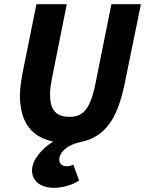

<svg xmlns="http://www.w3.org/2000/svg" viewBox="-20 -671 693 917"><path d="M237 226C280 226 327 212 358 191L330 115C318 122 308 123 299 123C279 123 263 112 263 91C263 62 293 23 363 8C484 -17 542 -104 577 -279L653 -651H512L437 -277C412 -149 376 -113 314 -113C243 -113 219 -150 219 -221C219 -245 223 -270 228 -296L299 -651H154L88 -324C82 -290 75 -246 75 -217C75 -90 128 -17 234 5C183 37 133 90 133 143C133 196 177 226 237 226Z"/></svg>

Font: Source Sans Pro
Style: Bold Italic
Weight: 700
Italic angle: -11°
Designer: Paul D. Hunt
Foundry: Adobe Systems Incorporated
Version: Version 3.006;hotconv 1.0.111;makeotfexe 2.5.65597